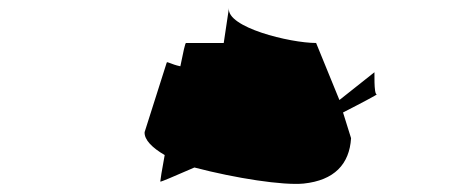

<svg xmlns="http://www.w3.org/2000/svg" viewBox="-20 -467 1167 478"><path d="M340 -138C339 -119 359 -99 390 -81C383 -44 379 -17 379 -15C379 -13 413 -28 464 -50C567 -23 685 -5 736 -10C812 -18 850 -58 854 -123L834 -187C885 -213 920 -232 918 -232C910 -232 913 -293 912 -287L825 -218L767 -360C702 -360 543 -399 550 -447L537 -360H443C441 -360 436 -337 429 -302C405 -307 396 -315 395 -311Z"/></svg>

Font: Ampere
Style: SCSuExtIta
Weight: 400
Version: Version 1